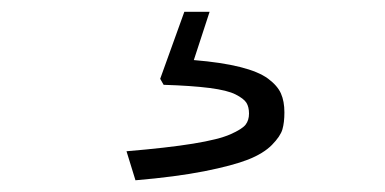

<svg xmlns="http://www.w3.org/2000/svg" viewBox="-20 -41 654 326"><path d="M293 -21H335.9L309.1 61Q356.4 64.9 387.7 72.8Q418.9 80.6 435.1 92.5Q451.2 104.5 457 117.7Q462.9 130.9 462.9 149.9Q462.9 167 459.5 178.7Q456.1 190.4 441.7 205.1Q427.2 219.7 401.1 230Q375 240.2 326.7 249.8Q278.3 259.3 210 265.1L194.8 215.8Q264.2 210 307.9 202.9Q351.6 195.8 371.3 187Q391.1 178.2 397 170.7Q402.8 163.1 402.8 151.9Q402.8 140.6 398.4 133.5Q394 126.5 380.1 119.4Q366.2 112.3 335.9 108.4Q305.7 104.5 257.8 103L252 92.8Z"/></svg>

Font: IntelOne Mono Light
Style: Regular
Weight: 300
Designer: Fred Shallcrass
Foundry: Frere-Jones Type LLC
Version: Version 1.200;hotconv 1.1.0;makeotfexe 2.6.0;FJTRelease1.2